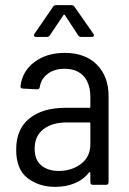

<svg xmlns="http://www.w3.org/2000/svg" viewBox="-20 -720 501 748"><path d="M403 -346V-10Q403 0 393 0H342Q332 0 332 -10V-46Q332 -48 330.5 -49Q329 -50 327 -48Q305 -20 271 -6Q237 8 195 8Q132 8 87.5 -26Q43 -60 43 -137Q43 -217 94.5 -258.5Q146 -300 235 -300H328Q332 -300 332 -304V-342Q332 -393 306.5 -422.5Q281 -452 231 -452Q192 -452 166 -432.5Q140 -413 135 -381Q134 -372 124 -372L69 -375Q64 -375 61.5 -378Q59 -381 60 -385Q67 -443 114.5 -478.5Q162 -514 232 -514Q312 -514 357.5 -468Q403 -422 403 -346ZM332 -158V-239Q332 -243 328 -243H240Q183 -243 149 -216.5Q115 -190 115 -141Q115 -97 141 -75.5Q167 -54 209 -54Q259 -54 295.5 -81.5Q332 -109 332 -158ZM114 -588 187 -694Q191 -700 199 -700H258Q266 -700 270 -694L344 -588Q346 -586 346 -582Q346 -580 344 -578Q342 -576 338 -576H296Q289 -576 284 -583L233 -661Q232 -663 230 -663Q228 -663 227 -661L174 -582Q170 -576 162 -576H121Q115 -576 113 -579.5Q111 -583 114 -588Z"/></svg>

Font: Barlow Semi Condensed
Style: Regular
Weight: 400
Width: 4
Designer: Jeremy Tribby
Foundry: Tribby Type
Version: Version 1.408;December 10, 2018;FontCreator 11.5.0.2430 64-b